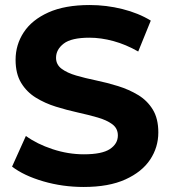

<svg xmlns="http://www.w3.org/2000/svg" viewBox="-20 -732 678 764"><path d="M313 12Q229 12 152 -10.5Q75 -33 28 -69L83 -191Q127 -159 189 -138.5Q251 -118 314 -118Q386 -118 417.5 -139Q449 -160 449 -193Q449 -221 427 -237.5Q405 -254 368.5 -264.5Q332 -275 289 -284.5Q246 -294 202.5 -307.5Q159 -321 122.5 -343.5Q86 -366 64 -402.5Q42 -439 42 -494Q42 -554 74.5 -603.5Q107 -653 172.5 -682.5Q238 -712 337 -712Q403 -712 467 -696Q531 -680 580 -650L530 -527Q481 -555 431.5 -568.5Q382 -582 336 -582Q264 -582 233.5 -558.5Q203 -535 203 -502Q203 -475 225 -458.5Q247 -442 283 -431.5Q319 -421 362.5 -412Q406 -403 449.5 -389.5Q493 -376 529.5 -354Q566 -332 588 -296Q610 -260 610 -205Q610 -146 577.5 -97Q545 -48 479 -18Q413 12 313 12Z"/></svg>

Font: Montserrat
Style: Bold
Weight: 700
Designer: Julieta Ulanovsky
Foundry: Julieta Ulanovsky
Version: Version 9.000; ttfautohint (v1.8.4.7-5d5b)